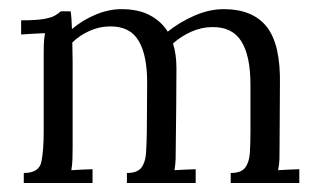

<svg xmlns="http://www.w3.org/2000/svg" viewBox="-20 -408 711 428"><path d="M33 0V-22.4Q67.5 -22.4 72.4 -48Q77.4 -73.7 77.4 -114V-285.3Q77.4 -297 77.7 -309.1Q78.1 -321.2 80.3 -334.1Q66.7 -333.7 53.7 -332.8Q40.7 -331.9 27.1 -331.1V-362.7Q60.1 -362.7 77.2 -365.6Q94.2 -368.5 102.1 -373.1Q110 -377.7 115.5 -382.8H137.5Q138.6 -375.9 139.3 -366Q140.1 -356.1 140.4 -343.2Q163.2 -362.7 192.5 -375.1Q221.9 -387.6 250.8 -387.6Q288.6 -387.6 314.1 -374Q339.6 -360.5 353.9 -337.4Q379.2 -357.9 412.7 -372.8Q446.3 -387.6 478.5 -387.6Q543.8 -387.6 574.8 -348Q605.8 -308.4 604 -219.3L603.2 -79.6Q603.2 -64.5 602.9 -53Q602.5 -41.4 599.9 -28.6Q611.7 -29.3 623.6 -29.9Q635.5 -30.4 647.2 -30.8V0H494.3V-22.4Q517.4 -22.4 526.4 -34.1Q535.4 -45.8 536.9 -66.6Q538.3 -87.3 538.3 -114V-219.3Q538.3 -283.5 518 -315.9Q497.6 -348.4 452.9 -347.6Q429.4 -347.6 406.1 -337.2Q382.8 -326.7 365.6 -311Q373.3 -287.9 373.3 -256Q372.9 -212.3 372.8 -168Q372.6 -123.6 371.8 -79.6Q371.8 -64.5 371.5 -53Q371.1 -41.4 368.9 -28.6Q380.6 -29.3 392.6 -29.9Q404.5 -30.4 416.2 -30.8V0H262.9V-22.4Q286 -22.4 295 -34.1Q304 -45.8 305.5 -66.6Q306.9 -87.3 307.3 -114L308 -219.3Q308.8 -283.5 289.3 -316.6Q269.9 -349.8 225.2 -349.1Q201.7 -349.1 179.3 -339Q156.9 -328.9 141.2 -313.2Q141.2 -304 141.5 -293.9Q141.9 -283.8 141.9 -272.5V-79.6Q141.9 -64.5 141.5 -53Q141.2 -41.4 139 -28.6Q150.7 -29.3 162.6 -29.9Q174.6 -30.4 186.3 -30.8V0Z"/></svg>

Font: Parastoo
Style: Regular
Weight: 400
Foundry: Saber Rastikerdar (saber.rastikerdar@gmail.com)
Version: Version 3.000